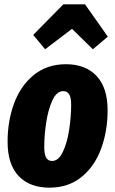

<svg xmlns="http://www.w3.org/2000/svg" viewBox="-20 -847 532 885"><path d="M15 -194Q15 -289 45 -370.5Q75 -452 136 -501.5Q197 -551 284 -551Q374 -551 425 -497Q476 -443 476 -338Q476 -243 446 -161.5Q416 -80 355.5 -31Q295 18 208 18Q117 18 66 -35.5Q15 -89 15 -194ZM308 -364Q308 -397 299 -412Q290 -427 272 -427Q241 -427 221.5 -384.5Q202 -342 193 -282.5Q184 -223 184 -169Q184 -135 193 -120Q202 -105 220 -105Q250 -105 270 -147.5Q290 -190 299 -250.5Q308 -311 308 -364ZM188 -620 133 -686 272 -827H372L477 -678L408 -620L312 -714Z"/></svg>

Font: Fira Sans Extra Condensed ExtraBold
Style: Italic
Weight: 800
Width: 3
Italic angle: -8°
Designer: Carrois Corporate & Edenspiekermann AG
Foundry: Carrois Corporate GbR & Edenspiekermann AG
Version: Version 4.203